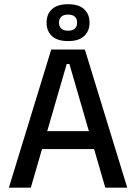

<svg xmlns="http://www.w3.org/2000/svg" viewBox="-20 -868 630 888"><path d="M21 0 217 -639H372.5L568.5 0H467L301 -572H288.5L122.5 0ZM149 -178.5V-261.5H439.5V-178.5ZM195.5 -762V-764Q195.5 -802.5 220.2 -825.5Q245 -848.5 295 -848.5Q344.5 -848.5 369.2 -825.5Q394 -802.5 394 -764V-762Q394 -724.5 369.2 -701.2Q344.5 -678 295 -678Q245 -678 220.2 -701.2Q195.5 -724.5 195.5 -762ZM253 -762.5Q253 -745 263.8 -735.5Q274.5 -726 295 -726Q315.5 -726 326 -735.5Q336.5 -745 336.5 -762.5V-764Q336.5 -781.5 326 -791Q315.5 -800.5 295 -800.5Q274.5 -800.5 263.8 -791Q253 -781.5 253 -764Z"/></svg>

Font: Anek Gujarati Medium
Style: Regular
Weight: 500
Designer: Mrunmayee Ghaisas (Gujarati), Yesha Goshar (Latin)
Foundry: Ek Type
Version: Version 1.003